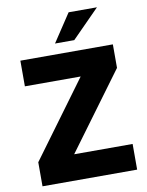

<svg xmlns="http://www.w3.org/2000/svg" viewBox="-99 -992 814 1061"><g transform="rotate(-10 308.5 -461.0)"><path d="M255 -144H583V0H52V-135L365 -561H52V-705H571V-573ZM365 -765H257L361 -922H520Z"/></g></svg>

Font: wassup Sans
Style: Black
Weight: 900
Version: Version 2.001